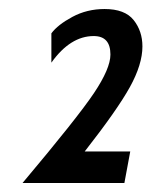

<svg xmlns="http://www.w3.org/2000/svg" viewBox="-20 -726 336 426"><path d="M256 -320H30Q152 -465 188.5 -519.5Q225 -574 225 -605Q225 -646 188 -646Q136 -646 94 -587V-652Q108 -671 140.5 -688.5Q173 -706 212 -706Q257 -706 276.5 -681.5Q296 -657 296 -623Q296 -583 268 -532.5Q240 -482 168 -390H269Z"/></svg>

Font: Cabin
Style: Italic
Weight: 400
Designer: Pablo Impallari
Foundry: Pablo Impallari. www.impallari.com Igino Marini. www.ikern.com
Version: Version 1.005